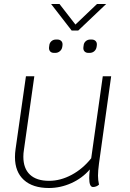

<svg xmlns="http://www.w3.org/2000/svg" viewBox="-20 -932 649 962"><path d="M476 -113Q471 -75 471 -52Q471 -30 476 -7Q471 -2 463 1.5Q455 5 446 5Q427 5 427 -40Q427 -58 430 -83Q392 -39 337.5 -14.5Q283 10 225 10Q144 10 99.5 -30.5Q55 -71 55 -145Q55 -164 58 -185L110 -550H152L100 -182Q97 -164 97 -147Q97 -88 130 -57Q163 -26 226 -26Q283 -26 339 -56Q395 -86 437 -139L495 -550H537ZM226 -697 227 -704Q228 -717 237.5 -725.5Q247 -734 261 -734H267Q280 -734 287.5 -726Q295 -718 293 -704L292 -697Q290 -684 280 -675.5Q270 -667 257 -667H251Q237 -667 230.5 -675.5Q224 -684 226 -697ZM398 -697 399 -704Q400 -717 409.5 -725.5Q419 -734 433 -734H439Q452 -734 459.5 -726Q467 -718 465 -704L464 -697Q462 -684 452.5 -675.5Q443 -667 429 -667H423Q410 -667 403 -675Q396 -683 398 -697ZM236 -912H278L358 -809L466 -912H512L372 -779H339Z"/></svg>

Font: Krub ExtraLight
Style: Italic
Weight: 275
Italic angle: -8°
Designer: Ekaluck Peanpanawate
Foundry: Cadson Demak Co.,Ltd.
Version: Version 1.000; ttfautohint (v1.6)